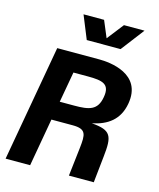

<svg xmlns="http://www.w3.org/2000/svg" viewBox="-134 -1024 929 1119"><g transform="rotate(15 331.0 -465.0)"><path d="M8 0H156L207 -289H335C419 -289 419 -255 410 -173L390 0H540L557 -160C571 -286 560 -320 440 -329C532 -348 598 -394 616 -494C650 -684 447 -700 387 -700H132ZM227 -402 260 -587H347C437 -587 483 -576 468 -494C454 -412 404 -402 314 -402ZM229 -930 286 -790H490L597 -930H473L395 -830L353 -930Z"/></g></svg>

Font: Uncut Sans
Style: Bold Italic
Weight: 700
Italic angle: -10°
Designer: Kasper Nordkvist
Foundry: Uncut Type
Version: Version 1.111;FEAKit 1.0